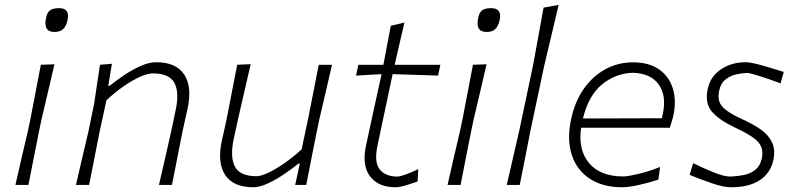

<svg xmlns="http://www.w3.org/2000/svg" viewBox="-20 -761 3284 790"><path d="M43.5 0Q56 -56 68 -107.8Q80 -159.5 94.5 -220.5L105 -270.5Q117 -333.5 127.2 -386Q137.5 -438.5 148 -494.5L204 -496.5Q191 -440.5 178.5 -387Q166 -333.5 151 -270.5L140.5 -220.5Q128.5 -159.5 118.2 -107.8Q108 -56 97 0ZM204 -629.5Q155.5 -629.5 170.5 -691.5Q175.5 -713 188.2 -720.2Q201 -727.5 223 -727.5Q268.5 -727.5 258 -679Q252 -652 239.2 -640.8Q226.5 -629.5 204 -629.5Z M292.5 0Q305.5 -56 317.5 -107.8Q329.5 -159.5 344 -220.5L367.5 -335.5Q373 -373.5 379.2 -414Q385.5 -454.5 391.5 -494.5L440.5 -498.5L425.5 -408H431.5Q455 -427.5 488.5 -450.2Q522 -473 557.5 -489Q593 -505 622 -505Q704.5 -505 738 -454.2Q771.5 -403.5 751.5 -312.5Q747 -291.5 742 -270.2Q737 -249 731 -220.5Q719 -159.5 708.8 -107.8Q698.5 -56 687.5 0H634Q647 -56 658.8 -107.5Q670.5 -159 684 -219L702.5 -306.5Q718.5 -380.5 697.8 -419.8Q677 -459 608.5 -459Q587 -459 555 -444.5Q523 -430 487.2 -405Q451.5 -380 418 -348.5L390 -220Q378.5 -160 368 -108Q357.5 -56 346.5 0Z M1022.5 9.5Q939.5 9.5 906.2 -41.5Q873 -92.5 893 -183.5Q897.5 -203.5 902.2 -224Q907 -244.5 912.5 -271Q924.5 -333 934.8 -386Q945 -439 956 -494.5L1011.5 -497Q998.5 -441 986.2 -387.5Q974 -334 960 -273.5L941.5 -188.5Q926 -114.5 946.8 -75.2Q967.5 -36 1035.5 -36Q1054.5 -36 1085.2 -50.8Q1116 -65.5 1151.8 -90.5Q1187.5 -115.5 1221 -146.5L1248 -273.5Q1260 -334 1270.2 -386Q1280.5 -438 1291.5 -494.5H1346Q1333 -439 1321 -386Q1309 -333 1294 -270.5L1283.5 -220.5Q1271.5 -160 1261.2 -108Q1251 -56 1240 0H1194.5L1213.5 -87.5H1207.5Q1183.5 -68 1150.2 -45.2Q1117 -22.5 1082.8 -6.5Q1048.5 9.5 1022.5 9.5Z M1607.5 9.5Q1536.5 9.5 1502.5 -35.5Q1468.5 -80.5 1486 -162.5Q1505 -251.5 1521.5 -326.2Q1538 -401 1550 -456L1445 -450L1454.5 -494.5H1557.5Q1565.5 -537 1572.8 -575.2Q1580 -613.5 1588 -655L1644 -668Q1632.5 -618.5 1623.5 -580Q1614.5 -541.5 1604 -494.5H1792L1782.5 -450Q1736 -451.5 1688.5 -453Q1641 -454.5 1595.5 -456L1533.5 -163.5Q1518.5 -94.5 1542 -64.5Q1565.5 -34.5 1615 -34.5Q1625.5 -34.5 1650.5 -43.5Q1675.5 -52.5 1701 -65L1698 -14Q1677 -6.5 1650.5 1.5Q1624 9.5 1607.5 9.5Z M1821.5 0Q1834 -56 1846 -107.8Q1858 -159.5 1872.5 -220.5L1883 -270.5Q1895 -333.5 1905.2 -386Q1915.5 -438.5 1926 -494.5L1982 -496.5Q1969 -440.5 1956.5 -387Q1944 -333.5 1929 -270.5L1918.5 -220.5Q1906.5 -159.5 1896.2 -107.8Q1886 -56 1875 0ZM1982 -629.5Q1933.5 -629.5 1948.5 -691.5Q1953.5 -713 1966.2 -720.2Q1979 -727.5 2001 -727.5Q2046.5 -727.5 2036 -679Q2030 -652 2017.2 -640.8Q2004.5 -629.5 1982 -629.5Z M2065 0Q2078 -56 2089.8 -107.5Q2101.5 -159 2116 -221L2173.5 -493.5Q2185 -557 2196 -616.2Q2207 -675.5 2216.5 -729.5L2278.5 -741Q2264 -680 2249.8 -619Q2235.5 -558 2220 -494L2162 -220.5Q2150 -159.5 2140 -108Q2130 -56.5 2118.5 0Z M2540 9.5Q2460 9.5 2406.5 -25.8Q2353 -61 2332.5 -124.2Q2312 -187.5 2330 -271Q2345 -342.5 2381.5 -394.8Q2418 -447 2470.2 -475.8Q2522.5 -504.5 2584.5 -504.5Q2651.5 -504.5 2692.8 -474.8Q2734 -445 2748.8 -395.8Q2763.5 -346.5 2751 -287.5Q2748.5 -275.5 2744 -261Q2739.5 -246.5 2736 -235.5H2371Q2358 -144 2404.2 -89.5Q2450.5 -35 2544.5 -35Q2562.5 -35 2605.2 -45Q2648 -55 2696 -74L2689 -22Q2653.5 -10 2610 -0.2Q2566.5 9.5 2540 9.5ZM2583.5 -461.5Q2514.5 -459.5 2458.5 -414.8Q2402.5 -370 2378.5 -273.5L2703 -274.5Q2705.5 -284.5 2707.5 -293.5Q2723 -369 2689.8 -414.2Q2656.5 -459.5 2583.5 -461.5Z M2986 9.5Q2958 9.5 2910.5 -6.5Q2863 -22.5 2817.5 -41.5L2832 -89.5Q2879.5 -66.5 2919.8 -50.5Q2960 -34.5 2985 -34.5Q3013.5 -35.5 3040.8 -41Q3068 -46.5 3087.8 -62.2Q3107.5 -78 3114.5 -108.5Q3120.5 -138 3111.2 -158.8Q3102 -179.5 3075.2 -197.5Q3048.5 -215.5 3001.5 -237.5Q2938.5 -267.5 2909 -301.8Q2879.5 -336 2892 -395Q2903.5 -447.5 2947 -476.2Q2990.5 -505 3048.5 -505Q3064.5 -505 3093.5 -497.8Q3122.5 -490.5 3153 -481Q3183.5 -471.5 3205 -465L3191.5 -418Q3146.5 -435 3105.5 -448Q3064.5 -461 3052 -461Q3034 -460 3010 -455Q2986 -450 2965.8 -434.5Q2945.5 -419 2939 -387.5Q2934 -363 2939.5 -344.2Q2945 -325.5 2967.2 -308.2Q2989.5 -291 3034 -270.5Q3077.5 -251 3109.8 -228.5Q3142 -206 3156.5 -175.5Q3171 -145 3162 -102Q3150.5 -49.5 3106.8 -20Q3063 9.5 2986 9.5Z"/></svg>

Font: Commissioner Loud ExtraLight
Style: Italic
Weight: 200
Italic angle: -12°
Designer: Kostas Bartsokas
Foundry: Kostas Bartsokas
Version: Version 1.000; ttfautohint (v1.8.3)